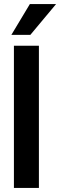

<svg xmlns="http://www.w3.org/2000/svg" viewBox="-20 -925 296 945"><path d="M256 -905 129.5 -753.5H36L127 -905ZM48.5 -700H171.5V0H48.5Z"/></svg>

Font: Overused Grotesk SemiBold
Style: Regular
Weight: 610
Version: Version 0.004